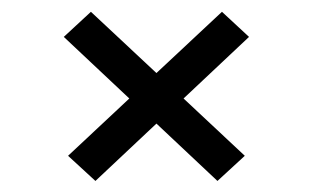

<svg xmlns="http://www.w3.org/2000/svg" viewBox="-20 -453 540 332"><path d="M297.4 -282.7 403.3 -183.6 356 -140.1 250.5 -239.3 145 -140.1 97.7 -183.6 203.6 -282.7 90.3 -389.2 137.2 -432.6 250.5 -326.7 363.8 -432.6 410.6 -389.2Z"/></svg>

Font: Vesper Libre
Style: Regular
Weight: 400
Designer: Robert Keller & Kimya Gandhi
Foundry: Mota Italic
Version: Version 1.058